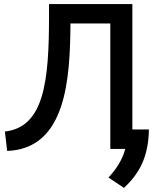

<svg xmlns="http://www.w3.org/2000/svg" viewBox="-20 -721 766 940"><path d="M520 -606H325C323 -333 304 7 15 18L4 -77C196 -99 220 -323 220 -641V-701H628V-87H709C707 53 658 132 587 199L511 148C540 118 580 64 593 8H520Z"/></svg>

Font: Repo Medium
Style: Regular
Weight: 500
Designer: Stefan Peev
Foundry: Context Ltd
Version: Version 1.502